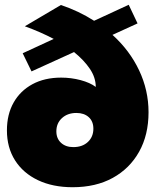

<svg xmlns="http://www.w3.org/2000/svg" viewBox="-20 -773 671 804"><path d="M284 11Q201 11 139 -18.5Q77 -48 43 -101.5Q9 -155 9 -227Q9 -294 37 -343.5Q65 -393 116 -420.5Q167 -448 236 -448Q278 -448 317.5 -437.5Q357 -427 381 -409Q381 -448 356.5 -484.5Q332 -521 290 -555L112 -474L75 -550L205 -610Q150 -639 84 -663L235 -752Q310 -727 374 -686L519 -753L556 -675L451 -627Q523 -562 562.5 -478.5Q602 -395 602 -303Q602 -208 562.5 -137.5Q523 -67 452 -28Q381 11 284 11ZM287 -157Q325 -157 348 -178.5Q371 -200 371 -234Q371 -265 351.5 -282.5Q332 -300 300 -300Q263 -300 239.5 -278.5Q216 -257 216 -223Q216 -193 235.5 -175Q255 -157 287 -157Z"/></svg>

Font: Montserrat Black
Style: Regular
Weight: 900
Designer: Julieta Ulanovsky
Foundry: Julieta Ulanovsky
Version: Version 9.000; ttfautohint (v1.8.4.7-5d5b)